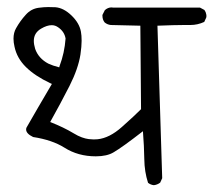

<svg xmlns="http://www.w3.org/2000/svg" viewBox="-20 -572 610 549"><path d="M505.9 -500.5H524.4Q544.9 -500.5 564 -509.3L569.8 -522Q570.3 -523.9 570.3 -526.1Q570.3 -528.3 569.8 -530.8Q568.8 -537.6 564.5 -543.5L551.8 -550.3H303.2Q301.3 -550.8 298.8 -550.8Q288.6 -550.8 279.8 -543L272.9 -529.3Q272.9 -528.3 272.9 -527.3Q272.9 -515.6 279.3 -507.8Q287.1 -501.5 296.9 -500.5L381.3 -498.5L383.3 -259.8Q364.3 -240.7 328.6 -209Q293 -177.2 258.8 -173.8Q253.4 -173.3 247.8 -173.3Q242.2 -173.3 233.6 -174.3Q225.1 -175.3 214.1 -179.2Q203.1 -183.1 190.4 -190.9Q162.1 -208 123.5 -223.1Q153.3 -276.4 178.7 -326.2Q203.6 -375.5 210 -416Q213.4 -439.5 213.4 -455.3Q213.4 -471.2 211.4 -481.4Q207 -505.9 184.6 -527.6Q162.1 -549.3 138.7 -551.3Q129.9 -551.8 117.9 -551.8Q106 -551.8 90.8 -549.8Q68.8 -546.9 53.7 -529.8Q37.6 -512.2 25.9 -491.2Q18.6 -478.5 18.6 -461.4Q18.6 -450.7 21.5 -438.5Q28.3 -405.8 54 -380.4Q79.6 -355 124 -334L128.4 -332Q89.8 -266.6 55.7 -207Q54.7 -204.6 54.7 -201.7Q54.7 -189.9 74.7 -180.2Q128.9 -171.9 164.1 -149.9Q203.1 -125 253.9 -125Q286.1 -125 305.2 -136.7Q329.6 -150.9 388.7 -196.8Q392.1 -153.3 392.6 -116.9Q393.1 -80.6 403.3 -49.3Q410.6 -43.5 419.9 -42.5Q429.7 -43.5 438 -49.8L443.8 -62.5L430.2 -498.5Q480.5 -500.5 505.9 -500.5ZM76.7 -455.1Q76.7 -478 97.7 -490.2Q114.3 -500 127.9 -500Q137.7 -500 146 -494.1Q164.1 -481.9 167.5 -461.9Q164.6 -420.9 150.4 -383.3L149.4 -379.4Q130.4 -384.3 118.2 -390.1Q90.3 -404.8 80.6 -432.1Q76.7 -444.8 76.7 -455.1Z"/></svg>

Font: Bakudai
Style: Light
Weight: 300
Version: Version 1.48